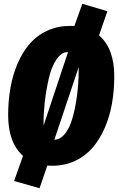

<svg xmlns="http://www.w3.org/2000/svg" viewBox="-20 -852 621 1010"><path d="M501 -666Q581.1 -596.7 581.1 -451.2Q581.1 -375 568.8 -306.2Q556.6 -237.3 530.3 -177.5Q503.9 -117.7 466.1 -74Q428.2 -30.3 373.8 -5.1Q319.3 20 253.9 20Q236.8 20 229 19L188 138.2L54.2 100.1L101.1 -32.2Q22.9 -101.6 22.9 -246.1Q22.9 -322.3 35.2 -390.9Q47.4 -459.5 73.2 -519.3Q99.1 -579.1 137 -622.6Q174.8 -666 229 -690.9Q283.2 -715.8 349.1 -715.8Q364.3 -715.8 371.1 -714.8L413.1 -832L544.9 -793ZM336.9 -578.1Q302.7 -578.1 276.6 -538.8Q250.5 -499.5 236.6 -438.7Q222.7 -377.9 215.8 -317.4Q209 -256.8 209 -202.1V-190.9L337.9 -578.1ZM266.1 -117.2Q294.4 -117.2 317.1 -142.8Q339.8 -168.5 353.8 -208.3Q367.7 -248 377.2 -299.1Q386.7 -350.1 390.4 -397.2Q394 -444.3 394 -488.8V-499Z"/></svg>

Font: Fira Sans Compressed Heavy
Style: Italic
Weight: 900
Width: 3
Italic angle: -8°
Designer: Carrois Corporate & Edenspiekermann AG
Foundry: Carrois Corporate GbR & Edenspiekermann AG
Version: Version 4.203;PS 004.203;hotconv 1.0.88;makeotf.lib2.5.64775